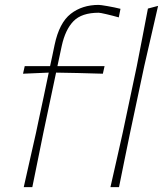

<svg xmlns="http://www.w3.org/2000/svg" viewBox="-20 -764 666 784"><path d="M77 0Q90 -56.5 101.5 -108.8Q113 -161 127 -221.5L137.5 -271.5Q148 -320.5 157.8 -366.2Q167.5 -412 179 -467.5L74 -463L81 -494H184.5Q189 -514 193.5 -535.5Q198 -557 203 -581Q222 -671 268.8 -707.5Q315.5 -744 383 -744Q390.5 -744 419.2 -739Q448 -734 472 -728L465 -693Q440.5 -700 414.8 -706Q389 -712 383 -712Q313.5 -712 280 -677.5Q246.5 -643 232 -576Q227.5 -556 222.2 -530Q217 -504 214.5 -494H407L400 -463Q348.5 -464.5 299 -465.8Q249.5 -467 209 -467.5L157 -221.5Q144.5 -161 134 -108.2Q123.5 -55.5 112 0ZM431 0Q444 -56.5 455.5 -108Q467 -159.5 481 -221.5L538.5 -493.5Q551 -557.5 562.5 -616.8Q574 -676 584 -729L625.5 -740Q611.5 -678.5 597.5 -618Q583.5 -557.5 569 -494L511 -221Q498.5 -160.5 488 -108.8Q477.5 -57 466 0Z"/></svg>

Font: Commissioner Loud Thin
Style: Italic
Weight: 100
Italic angle: -12°
Designer: Kostas Bartsokas
Foundry: Kostas Bartsokas
Version: Version 1.000; ttfautohint (v1.8.3)